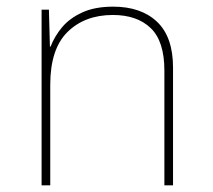

<svg xmlns="http://www.w3.org/2000/svg" viewBox="-20 -557 640 577"><path d="M105 0V-528H127L130 -417H132Q144 -448 166.5 -475Q189 -502 227 -519.5Q265 -537 320 -537Q404 -537 452 -491.5Q500 -446 500 -354V0H474V-345Q474 -433 433 -472.5Q392 -512 319 -512Q235 -512 183 -461Q131 -410 131 -302V0Z"/></svg>

Font: Noto Sans Mono Thin
Style: Regular
Weight: 100
Designer: Monotype Design Team
Foundry: Monotype Imaging Inc.
Version: Version 2.014